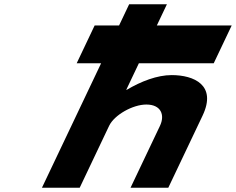

<svg xmlns="http://www.w3.org/2000/svg" viewBox="-20 -880 1106 900"><path d="M538.1 -760.5H423.6L339.5 -583.5H454L176.6 0H353.6L491.4 -290C515.7 -341 601.9 -390 666 -390C735 -390 754.1 -341 729.8 -290L591.9 0H768.9L929.6 -338C997.6 -481 889 -528 784.9 -528C717.1 -528 641.6 -499 574.2 -459H571.8L631 -583.5H981.9L1066 -760.5H715.1L762.4 -860H585.4Z"/></svg>

Font: Hussar
Style: BdSuprExtOblFive
Weight: 700
Foundry: Cannot Into Space Fonts
Version: Version 2.00